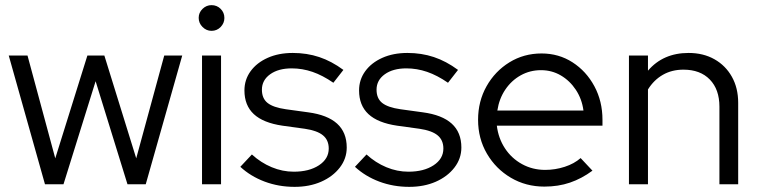

<svg xmlns="http://www.w3.org/2000/svg" viewBox="-20 -717 2953 747"><path d="M155 0 14 -501H87L195 -101L320 -501H386L510 -101L619 -501H689L547 0H476L352 -401L227 0Z M766 0V-501H840V0ZM802.9 -597Q783 -597 768 -612Q753 -627 753 -647.5Q753 -668 768 -682.5Q783 -697 802.9 -697Q824 -697 838.5 -682.5Q853 -668.1 853 -647Q853 -627 838.5 -612Q824 -597 802.9 -597Z M1126 10Q1064 10 1009.5 -10.5Q955 -31 915 -68L960 -116Q995 -84 1037 -66.5Q1079 -49 1123 -49Q1183 -49 1221 -74Q1259 -99 1259 -139Q1259 -172 1236.5 -190.5Q1214 -209 1166 -216L1079 -228Q1004 -239 967.5 -273Q931 -307 931 -365Q931 -407 955 -440Q979 -473 1021.5 -492Q1064 -511 1119 -511Q1174 -511 1222 -495Q1270 -479 1316 -445L1277 -395Q1235 -424 1195.5 -437.5Q1156 -451 1115 -451Q1063 -451 1031 -428Q999 -405 999 -368Q999 -334 1021 -316.5Q1043 -299 1092 -292L1179 -280Q1254 -270 1291.5 -236Q1329 -202 1329 -143Q1329 -100 1302 -65Q1275 -30 1229.5 -10Q1184 10 1126 10Z M1572 10Q1510 10 1455.5 -10.5Q1401 -31 1361 -68L1406 -116Q1441 -84 1483 -66.5Q1525 -49 1569 -49Q1629 -49 1667 -74Q1705 -99 1705 -139Q1705 -172 1682.5 -190.5Q1660 -209 1612 -216L1525 -228Q1450 -239 1413.5 -273Q1377 -307 1377 -365Q1377 -407 1401 -440Q1425 -473 1467.5 -492Q1510 -511 1565 -511Q1620 -511 1668 -495Q1716 -479 1762 -445L1723 -395Q1681 -424 1641.5 -437.5Q1602 -451 1561 -451Q1509 -451 1477 -428Q1445 -405 1445 -368Q1445 -334 1467 -316.5Q1489 -299 1538 -292L1625 -280Q1700 -270 1737.5 -236Q1775 -202 1775 -143Q1775 -100 1748 -65Q1721 -30 1675.5 -10Q1630 10 1572 10Z M2098 9Q2026 9 1967.5 -25.5Q1909 -60 1874.5 -119Q1840 -178 1840 -251Q1840 -323 1873 -381.5Q1906 -440 1962 -474.5Q2018 -509 2087 -509Q2154 -509 2207.5 -474.5Q2261 -440 2292.5 -381.5Q2324 -323 2324 -251V-228H1913Q1919 -179 1944.5 -140Q1970 -101 2011 -78.5Q2052 -56 2101 -56Q2140 -56 2177 -68Q2214 -80 2239 -102L2285 -53Q2243 -22 2197.5 -6.5Q2152 9 2098 9ZM1915 -287H2250Q2244 -332 2220.5 -367.5Q2197 -403 2162 -423.5Q2127 -444 2085 -444Q2042 -444 2006 -424Q1970 -404 1946 -368.5Q1922 -333 1915 -287Z M2427 0V-501H2501V-442Q2560 -511 2659 -511Q2716.2 -511 2759.6 -486.5Q2803 -462 2827.5 -418.3Q2852 -374.6 2852 -317V0H2779V-302Q2779 -369 2741.7 -407.5Q2704.5 -446 2639 -446Q2594 -446 2559 -426Q2524 -406 2501 -369V0Z"/></svg>

Font: Red Hat Display
Style: Regular
Weight: 300
Designer: Pentagram, MCKL
Foundry: Pentagram, MCKL
Version: Version 1.023